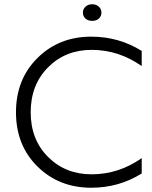

<svg xmlns="http://www.w3.org/2000/svg" viewBox="-20 -870 715 901"><path d="M408 11Q257 11 156 -88.5Q55 -188 55 -343Q55 -498 156 -598Q257 -698 408 -698Q538 -698 645 -631V-560Q537 -636 410 -636Q287 -636 205.5 -554Q124 -472 124 -343Q124 -215 205.5 -133.5Q287 -52 410 -52Q537 -52 645 -128V-56Q538 11 408 11ZM413 -772Q393 -772 381 -783Q369 -794 369 -811Q369 -827 381 -838.5Q393 -850 413 -850Q432 -850 444 -838.5Q456 -827 456 -811Q456 -794 444 -783Q432 -772 413 -772Z"/></svg>

Font: Roundo
Style: Regular
Weight: 400
Designer: Namrata Goyal (Gurmukhi), Shiva Nallaperumal (Latin)
Foundry: Indian Type Foundry
Version: Version 1.000;PS 1.0;hotconv 1.0.88;makeotf.lib2.5.647800